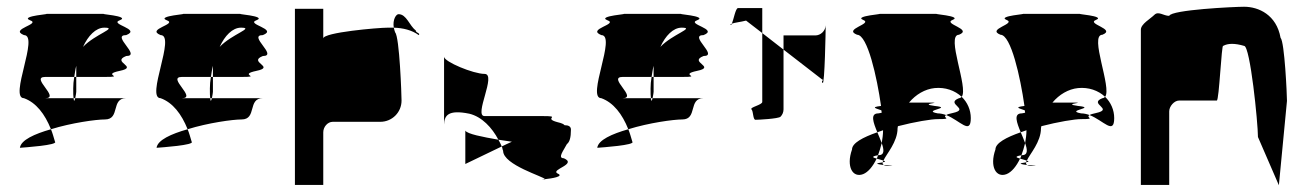

<svg xmlns="http://www.w3.org/2000/svg" viewBox="-20 -736 3876 569"><path d="M39 -298ZM39 -298C53 -299 153 -306 143 -316C139 -329 136 -341 131 -353C82 -339 42 -321 39 -298ZM51 -445C87 -432 113 -398 131 -353C192 -372 265 -382 291 -382C337 -382 308 -445 354 -445H203C201 -437 199 -433 198 -445H114C160 -445 68 -508 114 -508H200C202 -519 203 -530 206 -541V-508H291C354 -508 278 -514 335 -526C393 -538 308 -552 354 -570C400 -570 308 -632 354 -632C400 -650 302 -664 335 -676C369 -689 263 -695 291 -695H114C142 -695 36 -689 69 -676C103 -664 6 -650 51 -632C97 -632 6 -445 51 -445ZM197 -474C197 -460 197 -451 198 -445H203C205 -453 206 -464 206 -464V-508H200C198 -496 197 -485 197 -474ZM226 -597C241 -630 264 -654 289 -654C331 -654 262 -635 226 -597Z M444 -298ZM444 -298C458 -299 558 -306 548 -316C544 -329 541 -341 536 -353C487 -339 447 -321 444 -298ZM456 -445C492 -432 518 -398 536 -353C597 -372 670 -382 696 -382C742 -382 713 -445 759 -445H608C606 -437 604 -433 603 -445H519C565 -445 473 -508 519 -508H605C607 -519 608 -530 611 -541V-508H696C759 -508 683 -514 740 -526C798 -538 713 -552 759 -570C805 -570 713 -632 759 -632C805 -650 707 -664 740 -676C774 -689 668 -695 696 -695H519C547 -695 441 -689 474 -676C508 -664 411 -650 456 -632C502 -632 411 -445 456 -445ZM602 -474C602 -460 602 -451 603 -445H608C610 -453 611 -464 611 -464V-508H605C603 -496 602 -485 602 -474ZM631 -597C646 -630 669 -654 694 -654C736 -654 667 -635 631 -597Z M854 -188H938V-344C938 -360 951 -375 966 -375H1107C1142 -375 1170 -403 1170 -438C1170 -454 1164 -627 1151 -640C1149 -645 1148 -650 1147 -654H1129C1101 -654 938 -640 938 -622V-710H854ZM1147 -654C1175 -653 1200 -647 1221 -632C1227 -638 1212 -638 1212 -646C1193 -660 1185 -694 1161 -694C1154 -694 1143 -678 1147 -654Z M1296 -367C1297 -393 1307 -412 1371 -399C1408 -390 1438 -358 1457 -322C1471 -320 1483 -318 1497 -316C1486 -311 1477 -307 1467 -302C1469 -298 1469 -293 1471 -289C1471 -247 1594 -212 1595 -205C1614 -207 1654 -213 1632 -222C1611 -234 1692 -249 1651 -267C1631 -267 1651 -291 1660 -309C1668 -315 1672 -328 1672 -352C1672 -361 1665 -365 1653 -365C1651 -368 1645 -371 1632 -374C1587 -386 1647 -392 1588 -392H1416C1383 -392 1453 -517 1416 -517C1383 -517 1296 -553 1296 -568ZM1359 -250C1359 -250 1411 -275 1467 -302C1464 -309 1461 -315 1457 -322C1411 -330 1364 -339 1359 -349ZM1595 -205C1588 -204 1583 -204 1588 -204C1593 -204 1595 -204 1595 -204Z M1750 -298ZM1750 -298C1764 -299 1864 -306 1854 -316C1850 -329 1847 -341 1842 -353C1793 -339 1753 -321 1750 -298ZM1762 -445C1798 -432 1824 -398 1842 -353C1903 -372 1976 -382 2002 -382C2048 -382 2019 -445 2065 -445H1914C1912 -437 1910 -433 1909 -445H1825C1871 -445 1779 -508 1825 -508H1911C1913 -519 1914 -530 1917 -541V-508H2002C2065 -508 1989 -514 2046 -526C2104 -538 2019 -552 2065 -570C2111 -570 2019 -632 2065 -632C2111 -650 2013 -664 2046 -676C2080 -689 1974 -695 2002 -695H1825C1853 -695 1747 -689 1780 -676C1814 -664 1717 -650 1762 -632C1808 -632 1717 -445 1762 -445ZM1908 -474C1908 -460 1908 -451 1909 -445H1914C1916 -453 1917 -464 1917 -464V-508H1911C1909 -496 1908 -485 1908 -474ZM1937 -597C1952 -630 1975 -654 2000 -654C2042 -654 1973 -635 1937 -597Z M2145 -662C2146 -661 2148 -663 2149 -666C2146 -665 2144 -663 2145 -662ZM2149 -666C2157 -669 2176 -671 2191 -675L2239 -638V-712H2167C2160 -712 2154 -678 2149 -666ZM2167 -694ZM2207 -412C2213 -406 2211 -381 2219 -381C2228 -381 2286 -384 2293 -390C2299 -396 2302 -404 2302 -412V-589L2239 -638V-434C2239 -425 2201 -418 2207 -412ZM2302 -589 2417 -500C2425 -500 2411 -497 2418 -490C2424 -484 2427 -647 2427 -661C2426 -644 2412 -631 2396 -631H2302ZM2427 -661C2427 -661 2427 -662 2427 -662C2427 -662 2427 -662 2427 -662Z M2505 -293C2487 -242 2507 -208 2538 -220C2553 -226 2567 -243 2578 -266C2567 -269 2560 -272 2582 -276C2586 -287 2590 -299 2593 -312C2589 -322 2585 -333 2580 -344C2537 -329 2505 -312 2505 -293ZM2520 -633C2551 -633 2579 -507 2591 -422C2556 -418 2580 -414 2592 -409C2592 -407 2593 -404 2593 -402C2591 -401 2587 -401 2583 -400C2558 -400 2568 -373 2580 -344C2586 -346 2591 -348 2597 -350C2597 -337 2595 -324 2593 -312C2600 -292 2602 -276 2583 -276H2582C2581 -272 2580 -269 2578 -266C2584 -264 2593 -262 2598 -260C2607 -280 2640 -315 2640 -356C2640 -358 2641 -360 2641 -362C2691 -375 2740 -383 2759 -383C2807 -383 2770 -387 2784 -395C2776 -398 2767 -400 2759 -400C2709 -409 2808 -416 2750 -422C2696 -429 2788 -432 2729 -432H2674C2694 -456 2721 -472 2750 -475C2781 -478 2810 -468 2830 -449C2851 -475 2782 -633 2822 -633C2864 -650 2773 -665 2803 -677C2834 -689 2734 -695 2759 -695H2583C2608 -695 2508 -689 2538 -677C2568 -665 2477 -650 2520 -633ZM2591 -254C2569 -251 2583 -249 2599 -247C2596 -249 2595 -252 2596 -255C2595 -255 2593 -254 2591 -254ZM2596 -255C2606 -257 2604 -258 2598 -260C2597 -258 2596 -257 2596 -255ZM2599 -247C2602 -245 2606 -244 2614 -244C2637 -244 2617 -245 2599 -247ZM2784 -395C2825 -379 2857 -335 2857 -386C2857 -410 2847 -433 2830 -449C2828 -447 2825 -445 2822 -445C2779 -428 2858 -413 2803 -401C2793 -399 2787 -397 2784 -395Z M2930 -293C2912 -242 2932 -208 2963 -220C2978 -226 2992 -243 3003 -266C2992 -269 2985 -272 3007 -276C3011 -287 3015 -299 3018 -312C3014 -322 3010 -333 3005 -344C2962 -329 2930 -312 2930 -293ZM2945 -633C2976 -633 3004 -507 3016 -422C2981 -418 3005 -414 3017 -409C3017 -407 3018 -404 3018 -402C3016 -401 3012 -401 3008 -400C2983 -400 2993 -373 3005 -344C3011 -346 3016 -348 3022 -350C3022 -337 3020 -324 3018 -312C3025 -292 3027 -276 3008 -276H3007C3006 -272 3005 -269 3003 -266C3009 -264 3018 -262 3023 -260C3032 -280 3065 -315 3065 -356C3065 -358 3066 -360 3066 -362C3116 -375 3165 -383 3184 -383C3232 -383 3195 -387 3209 -395C3201 -398 3192 -400 3184 -400C3134 -409 3233 -416 3175 -422C3121 -429 3213 -432 3154 -432H3099C3119 -456 3146 -472 3175 -475C3206 -478 3235 -468 3255 -449C3276 -475 3207 -633 3247 -633C3289 -650 3198 -665 3228 -677C3259 -689 3159 -695 3184 -695H3008C3033 -695 2933 -689 2963 -677C2993 -665 2902 -650 2945 -633ZM3016 -254C2994 -251 3008 -249 3024 -247C3021 -249 3020 -252 3021 -255C3020 -255 3018 -254 3016 -254ZM3021 -255C3031 -257 3029 -258 3023 -260C3022 -258 3021 -257 3021 -255ZM3024 -247C3027 -245 3031 -244 3039 -244C3062 -244 3042 -245 3024 -247ZM3209 -395C3250 -379 3282 -335 3282 -386C3282 -410 3272 -433 3255 -449C3253 -447 3250 -445 3247 -445C3204 -428 3283 -413 3228 -401C3218 -399 3212 -397 3209 -395Z M3361 -188H3445V-406C3445 -421 3460 -438 3474 -438H3586C3593 -438 3600 -607 3605 -600C3619 -608 3640 -608 3667 -600C3685 -600 3708 -372 3708 -330L3770 -187L3794 -437C3794 -454 3787 -612 3775 -624C3763 -692 3710 -716 3667 -716C3638 -716 3451 -707 3445 -689C3428 -689 3413 -704 3401 -692C3389 -680 3361 -665 3361 -648Z"/></svg>

Font: bitstorm
Style: cn
Weight: 400
Version: Version 0.2